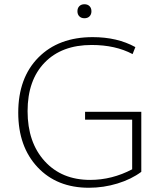

<svg xmlns="http://www.w3.org/2000/svg" viewBox="-20 -875 763 905"><path d="M402 -798Q393 -789 378 -789Q363 -789 354 -798Q345 -807 345 -822Q345 -837 354 -846Q363 -855 378 -855Q393 -855 402 -846Q411 -837 411 -822Q411 -807 402 -798ZM399 10Q248 10 157 -87Q66 -184 66 -344Q66 -508 161 -604Q256 -700 417 -700Q533 -700 618 -653L605 -620Q524 -663 412 -663Q271 -663 190.5 -580Q110 -497 110 -351Q110 -204 190.5 -115.5Q271 -27 405 -27Q508 -27 603 -77V-311H381V-348H646V-65Q599 -30 533.5 -10Q468 10 399 10Z"/></svg>

Font: Cantarell Light
Style: Regular
Weight: 300
Designer: Dave Crossland, Nikolaus Waxweiler, Florian Fecher, Jacques Le Bailly, Eben Sorkin, Alexei Vanyashin, Alexios Zavras, Em
Version: Version 0.303